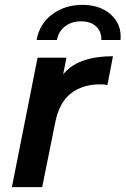

<svg xmlns="http://www.w3.org/2000/svg" viewBox="-20 -772 518 792"><path d="M29 0 135 -534H254L224 -382L213 -426Q250 -491 307 -515.5Q364 -540 446 -540L423 -421Q415 -423 408 -423.5Q401 -424 392 -424Q319 -424 271 -385.5Q223 -347 207 -263L154 0ZM131 -607Q143 -674 195.5 -713Q248 -752 321 -752Q368 -752 404.5 -734Q441 -716 461 -683.5Q481 -651 477 -607H398Q399 -642 376.5 -663Q354 -684 314 -684Q275 -684 248 -663Q221 -642 215 -607Z"/></svg>

Font: MOST Montserrat SemiBold
Style: Italic
Weight: 600
Italic angle: -11.3°
Designer: Julieta Ulanovsky
Foundry: Julieta Ulanovsky
Version: Version 8.000;March 11, 2024;FontCreator 15.0.0.2926 64-bit